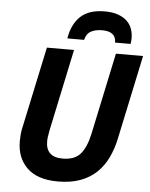

<svg xmlns="http://www.w3.org/2000/svg" viewBox="-62 -989 823 1050"><g transform="rotate(5 350.0 -464.5)"><path d="M69 -191Q69 -207 70.5 -226.5Q72 -246 76 -263L172 -714H321L226 -265Q218 -225 218 -204Q218 -117 310 -117Q376 -117 408 -154Q440 -191 456 -266L551 -714H700L602 -252Q590 -195 567 -147Q544 -99 507.5 -64Q471 -29 418.5 -9.5Q366 10 295 10Q183 10 126 -45Q69 -100 69 -191ZM279 -774Q292 -853 338 -896Q384 -939 471 -939Q515 -939 545.5 -927.5Q576 -916 594.5 -897.5Q613 -879 621 -855Q629 -831 629 -806Q629 -788 626 -774H541Q541 -835 466 -835Q428 -835 403.5 -821.5Q379 -808 371 -774Z"/></g></svg>

Font: BC Sans
Style: Bold Italic
Weight: 700
Italic angle: -12°
Designer: Monotype Design Team
Province of B.C.
Foundry: Monotype Imaging Inc.
Version: Version 2.000;GOOG;noto-source:20170915:90ef993387c0